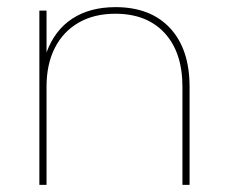

<svg xmlns="http://www.w3.org/2000/svg" viewBox="-20 -518 632 538"><path d="M511.2 0H491.2V-274.9Q491.2 -371.1 441.4 -425.3Q391.6 -479.5 303.2 -479.5Q243.7 -479.5 200.4 -454.6Q157.2 -429.7 133.8 -384Q110.4 -338.4 110.4 -274.9V0H90.3V-488.3H110.4V-371.1Q133.3 -433.6 182.6 -465.8Q231.9 -498 303.7 -498Q401.9 -498 456.5 -439.2Q511.2 -380.4 511.2 -274.9Z"/></svg>

Font: Kumbh Sans Thin
Style: Regular
Weight: 250
Version: Version 1.004